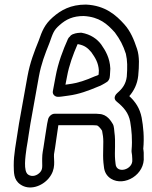

<svg xmlns="http://www.w3.org/2000/svg" viewBox="-20 -758 663 839"><path d="M449 -401C461 -412 460 -424 461 -439L462 -457V-459C460 -505 441 -537 422 -564C404 -588 376 -608 336 -615H332C325 -615 312 -613 309 -612C289 -607 287 -600 286 -599C282 -596 279 -592 277 -588C255 -539 234 -484 223 -424L211 -360C208 -345 221 -335 232 -335C237 -335 243 -335 249 -336L278 -340C326 -346 369 -363 405 -378C419 -383 434 -391 449 -401ZM321 -565C349 -560 363 -549 379 -530C396 -506 410 -484 412 -450L411 -433C411 -429 400 -427 393 -424C357 -408 321 -395 280 -390L266 -388L273 -424C282 -473 299 -519 319 -565ZM165 -81C162 -37 170 -23 156 -6C143 9 121 17 103 5C81 -10 91 -74 96 -111C103 -149 107 -185 113 -218L150 -424C160 -479 176 -520 196 -570C212 -615 215 -626 240 -648C269 -674 299 -688 346 -688C414 -684 448 -654 482 -616C505 -585 518 -560 530 -523C537 -493 537 -464 534 -423C530 -390 514 -370 493 -352C487 -347 471 -329 490 -314C522 -288 542 -264 549 -226C555 -191 559 -147 555 -103C554 -96 556 -88 557 -80L558 -63V-61C563 -16 488 4 485 -42L483 -61C480 -94 486 -139 480 -180C479 -186 479 -206 473 -216C466 -227 449 -259 413 -260C404 -261 400 -261 393 -261H219C204 -261 192 -247 190 -236L186 -217C180 -184 175 -143 170 -114C167 -99 166 -89 165 -81ZM403 -210C407 -210 417 -201 426 -187C427 -182 428 -173 430 -163C434 -134 428 -88 432 -47L434 -30C436 -7 446 11 465 23C523 59 615 5 608 -74V-91C608 -98 606 -105 606 -108C611 -158 606 -206 599 -244C591 -285 572 -313 545 -338C565 -361 580 -390 584 -427C588 -471 590 -510 579 -544C565 -586 550 -622 523 -652C487 -692 440 -734 356 -738H355C289 -738 246 -714 210 -682C175 -651 164 -623 149 -580C130 -533 111 -485 100 -424L63 -218C57 -182 52 -145 46 -109C42 -79 40 -62 40 -35C41 -6 38 27 69 48C109 76 164 56 193 21C227 -20 214 -58 216 -84C223 -122 228 -169 235 -211H384C391 -211 397 -210 403 -210Z"/></svg>

Font: Blanket
Style: BdOutlineObl
Weight: 700
Foundry: Cannot Into Space Fonts
Version: Version 0.9